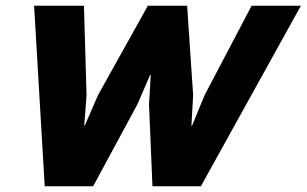

<svg xmlns="http://www.w3.org/2000/svg" viewBox="-20 -650 1070 670"><path d="M1030 -630 681 0H512L500 -285L506 -389H504L459 -285L305 0H136L99 -630H273L282 -318L274 -212H276L322 -318L496 -630H633L654 -318L648 -211H650L694 -318L858 -630Z"/></svg>

Font: TypoPRO Sinkin Sans
Style: 700 Bold Italic
Weight: 700
Italic angle: -112°
Designer: Keith Bates
Foundry: K-Type
Version: Sinkin Sans (version 1.0)  by Keith Bates   •   © 2014   www